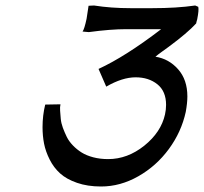

<svg xmlns="http://www.w3.org/2000/svg" viewBox="-20 -675 749 705"><path d="M571.8 -567.9H443.8Q386.2 -567.9 306.2 -557.1L283.2 -559.1Q290 -568.8 297.9 -606L305.2 -653.8L325.2 -654.8Q387.7 -645 459 -645H539.1Q628.9 -645 696.8 -654.8L708 -649.9Q710.9 -638.2 704.1 -604Q703.6 -602.1 702.1 -597.2Q700.7 -592.3 700.2 -588.9Q668.5 -554.2 599.1 -502.9Q591.3 -497.1 575.2 -485.6Q559.1 -474.1 550.8 -466.8Q600.1 -459 634 -420.7Q668 -382.3 668 -320.8Q668 -296.9 662.1 -264.2Q646 -190.4 600.1 -127.9Q554.2 -65.4 488 -27.8Q421.9 9.8 351.1 9.8Q301.3 9.8 262.7 -3.7Q224.1 -17.1 200.7 -38.3Q177.2 -59.6 162.4 -89.1Q147.5 -118.7 141.8 -147.5Q136.2 -176.3 136.2 -208Q136.2 -251 146 -291L202.1 -292Q199.7 -282.2 200.7 -268.6Q201.7 -254.9 203.1 -238.8Q204.6 -222.7 210.9 -205.6Q217.3 -188.5 225.3 -172.1Q233.4 -155.8 247.8 -140.9Q262.2 -126 279.8 -115Q297.4 -104 322.5 -97.4Q347.7 -90.8 377 -90.8Q448.2 -90.8 509.8 -140.1Q571.3 -189.5 585.9 -254.9Q589.8 -272.5 589.8 -290Q589.8 -339.8 557.9 -365.5Q525.9 -391.1 478 -391.1Q429.2 -391.1 370.1 -356.9L341.8 -421.9Q440.4 -467.3 571.8 -567.9Z"/></svg>

Font: Linear Smooth
Style: Bold Italic
Weight: 700
Designer: Philipp H. Poll, Flanker
Foundry: Philipp H. Poll, reworked by Flanker
Version: Version 1.061 | FøM Fix